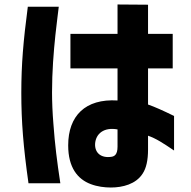

<svg xmlns="http://www.w3.org/2000/svg" viewBox="-20 -750 850 856"><path d="M474 86C527 86 586 71 616 24C632 0 640 -36 640 -83V-145C677 -132 707 -112 756 -79V-233C707 -257 669 -274 640 -284V-445H750V-599H640V-729L504 -730V-599H294V-445H504V-302C360 -311 284 -233 284 -102C284 -3 326 49 385 71C414 82 446 86 474 86ZM75 -336C75 -207 84 -96 107 67H249C234 -32 225 -103 218 -199C214 -247 212 -298 212 -338C212 -430 219 -518 227 -594C230 -626 242 -717 242 -720H104C84 -567 75 -464 75 -336ZM404 -109C407 -154 443 -184 504 -173V-96C504 -59 489 -53 477 -51C431 -44 402 -68 404 -109Z"/></svg>

Font: コーポレート・ロゴ ver3 Bold
Style: Regular
Weight: 700
Designer: [KANA_main] LOGOTYPE.JP [Source Han Sans] Ryoko NISHIZUKA 西塚涼子 (kana, bopomofo & ideographs); Paul D. Hunt (Latin, Greek
Version: Version 12.001;FEAKit 1.0